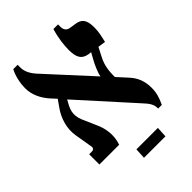

<svg xmlns="http://www.w3.org/2000/svg" viewBox="-231 -740 968 968"><g transform="rotate(-45 253.5 -256.0)"><path d="M481 -87C481 -134 467 -170 438 -202L388 -257C388 -296 391 -335 413 -376L437 -423L478 -417C486 -452 492 -474 492 -507C492 -564 473 -582 435 -587L403 -592C382 -595 373 -610 373 -630V-647H340C325 -597 320 -551 320 -518C320 -466 333 -439 375 -432L392 -430L376 -401C359 -371 342 -332 339 -310L121 -548C96 -576 85 -602 85 -627V-647H54C36 -614 28 -568 28 -537C28 -488 50 -446 81 -411L107 -383L81 -346C49 -302 31 -243 41 -187L56 -98C60 -81 54 -73 39 -73H21V0H162C182 -57 170 -111 150 -153L126 -208C102 -257 104 -289 131 -334L138 -347L385 -73C422 -34 430 -18 430 10H456C473 -25 481 -53 481 -87ZM204 135H357L360 78H207Z"/></g></svg>

Font: Noto Serif Hebrew Condensed Extra
Style: Regular
Weight: 800
Width: 3
Designer: Monotype Design Team
Foundry: Monotype Imaging Inc.
Version: Version 1.901